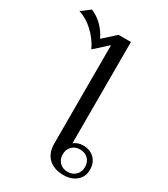

<svg xmlns="http://www.w3.org/2000/svg" viewBox="-368 -1065 1035 1180"><g transform="rotate(30 149.5 -474.5)"><path d="M136 -131V-828L44 -745Q17 -803 -32.5 -849.5Q-82 -896 -137 -912L-75 -959Q-33 -942 2.5 -907Q38 -872 58 -828L144 -906H232V-187Q242 -196 259 -202.5Q276 -209 296 -209Q346 -209 376.5 -179Q407 -149 407 -100Q407 -50 372 -20Q337 10 280 10Q215 10 175.5 -26Q136 -62 136 -131ZM372 -99Q372 -134 350 -156Q328 -178 293 -178Q258 -178 236 -156Q214 -134 214 -99Q214 -64 236 -42Q258 -20 293 -20Q328 -20 350 -42.5Q372 -65 372 -99Z"/></g></svg>

Font: Fahkwang
Style: Regular
Weight: 400
Version: Version 1.000; ttfautohint (v1.6)